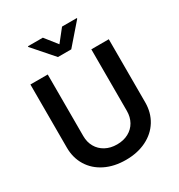

<svg xmlns="http://www.w3.org/2000/svg" viewBox="-214 -1066 1133 1218"><g transform="rotate(-30 352.5 -457.0)"><path d="M639.6 -707V-245.1Q639.6 -169.9 603.8 -111.8Q567.9 -53.7 502.7 -21.5Q437.5 10.7 352.5 10.7Q267.1 10.7 201.9 -21.5Q136.7 -53.7 101.1 -111.8Q65.4 -169.9 65.4 -245.1V-707H192.4V-255.9Q192.4 -211.4 212.2 -176.8Q231.9 -142.1 268.3 -122.3Q304.7 -102.5 352.5 -102.5Q400.4 -102.5 436.5 -122.1Q472.7 -141.6 492.2 -176.5Q511.7 -211.4 511.7 -255.9V-707ZM352.5 -835.9 422.9 -924.8H531.2V-919.9L401.4 -770.5H303.7L172.9 -919.9V-924.8H282.2Z"/></g></svg>

Font: Pretendard Std SemiBold
Style: Regular
Weight: 600
Designer: Base glyphs from Inter by Rasmus Andersson; Hangeul glyphs from Noto Sans CJK(Source Han Sans) by Jang Soo-young and Kan
Foundry: Kil Hyung-jin
Version: Version 1.309